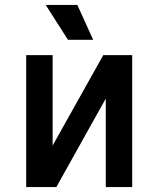

<svg xmlns="http://www.w3.org/2000/svg" viewBox="-20 -757 640 777"><path d="M86 0V-534H193V-168L398 -534H515V0H408V-358L208 0ZM255 -596 165 -737H293L357 -596Z"/></svg>

Font: Geist Mono SemiBold
Style: Regular
Weight: 600
Monospace: yes
Designer: Basement.studio, Andrés Briganti, Mateo Zaragoza
Foundry: Basement.studio, Vercel, Andrés Briganti, Guido Ferreyra, Mateo Zaragoza
Version: Version 1.500; ttfautohint (v1.8.4.7-5d5b)